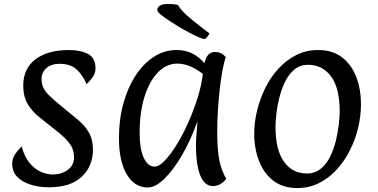

<svg xmlns="http://www.w3.org/2000/svg" viewBox="-20 -938 1921 975"><path d="M229 13Q179 13 136.5 0Q94 -13 68 -39.5Q42 -66 42 -106Q42 -134 56.5 -155Q71 -176 90 -195Q103 -144 128.5 -112.5Q154 -81 185.5 -66.5Q217 -52 248 -52Q292 -52 324 -75.5Q356 -99 356 -139Q356 -177 336 -205.5Q316 -234 277 -265.5Q238 -297 181 -342Q144 -371 121 -409Q98 -447 98 -503Q98 -590 160.5 -637Q223 -684 330 -684Q389 -684 427 -664Q465 -644 465 -591Q465 -565 449 -543.5Q433 -522 419 -511Q402 -554 370.5 -584Q339 -614 283 -614Q240 -614 215.5 -592Q191 -570 191 -538Q191 -514 199 -495Q207 -476 227.5 -455.5Q248 -435 283 -406Q318 -377 372 -333Q410 -302 431 -265.5Q452 -229 452 -179Q452 -94 395 -40.5Q338 13 229 13Z M731 14Q663 14 623.5 -53Q584 -120 584 -237Q584 -331 606.5 -412.5Q629 -494 669 -555Q709 -616 762 -650Q815 -684 877 -684Q962 -684 1018 -617Q1026 -648 1038.5 -661Q1051 -674 1073 -674Q1104 -674 1127 -648Q1118 -624 1110 -581.5Q1102 -539 1096 -486.5Q1090 -434 1086.5 -377.5Q1083 -321 1083 -269Q1083 -179 1093.5 -125.5Q1104 -72 1129 -30Q1100 7 1061 7Q1019 7 997 -47Q975 -101 975 -204Q975 -219 976.5 -240.5Q978 -262 980 -284.5Q982 -307 983 -323Q949 -227 904.5 -150.5Q860 -74 814.5 -30Q769 14 731 14ZM765 -92Q788 -92 817 -122.5Q846 -153 877.5 -204Q909 -255 936.5 -317Q964 -379 984 -443Q1004 -507 1010 -563Q942 -615 881 -615Q825 -615 781.5 -570Q738 -525 713.5 -445.5Q689 -366 689 -262Q689 -183 709.5 -137.5Q730 -92 765 -92ZM1017 -740Q1010 -740 988 -749.5Q966 -759 936 -775Q906 -791 874.5 -810.5Q843 -830 816 -849Q793 -866 786 -873Q779 -880 779 -890Q779 -899 791 -908.5Q803 -918 836 -918Q846 -918 857.5 -917Q869 -916 883 -913Q892 -898 908.5 -880Q925 -862 957.5 -835.5Q990 -809 1044 -768Q1028 -740 1017 -740Z M1489 17Q1417 17 1368.5 -20Q1320 -57 1295.5 -120Q1271 -183 1271 -259Q1271 -317 1285.5 -376.5Q1300 -436 1327 -491Q1354 -546 1394 -589.5Q1434 -633 1484.5 -658.5Q1535 -684 1596 -684Q1668 -684 1716.5 -647Q1765 -610 1789 -547.5Q1813 -485 1813 -408Q1813 -350 1799 -290.5Q1785 -231 1757.5 -176Q1730 -121 1690.5 -77.5Q1651 -34 1600.5 -8.5Q1550 17 1489 17ZM1538 -57Q1579 -57 1608 -80.5Q1637 -104 1656 -142Q1675 -180 1685.5 -223Q1696 -266 1700.5 -306Q1705 -346 1705 -373Q1705 -490 1661.5 -549.5Q1618 -609 1544 -609Q1504 -609 1475.5 -585.5Q1447 -562 1428.5 -524.5Q1410 -487 1399 -444Q1388 -401 1383.5 -361Q1379 -321 1379 -294Q1379 -177 1422 -117Q1465 -57 1538 -57Z"/></svg>

Font: Paprika
Style: Regular
Weight: 400
Designer: Eduardo Rodriguez Tunni
Foundry: Eduardo Rodriguez Tunni
Version: Version 1.010; ttfautohint (v1.8.3)